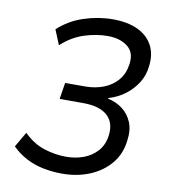

<svg xmlns="http://www.w3.org/2000/svg" viewBox="-81 -784 763 863"><g transform="rotate(10 300.0 -352.5)"><path d="M259 9Q216 9 173.5 0.5Q131 -8 95 -27Q59 -46 30 -75L70 -144Q112 -102 162.5 -85.5Q213 -69 264 -69Q307 -69 343.5 -82.5Q380 -96 405.5 -124Q431 -152 437 -196Q445 -255 409.5 -287.5Q374 -320 297 -320H191L203 -395H294Q340 -395 378.5 -410Q417 -425 442 -454.5Q467 -484 473 -528Q481 -582 446.5 -609Q412 -636 355 -636Q304 -636 249 -618.5Q194 -601 146 -557L118 -625Q168 -671 233.5 -692.5Q299 -714 366 -714Q433 -714 479.5 -692Q526 -670 547.5 -629Q569 -588 561 -532Q557 -493 536 -459Q515 -425 481.5 -399.5Q448 -374 406 -362L405 -359Q443 -351 472 -329Q501 -307 515.5 -272Q530 -237 523 -188Q516 -126 479 -82Q442 -38 385 -14.5Q328 9 259 9Z"/></g></svg>

Font: Nunito Sans 7pt
Style: Italic
Weight: 400
Italic angle: -9°
Designer: Vernon Adams
Foundry: Vernon Adams
Version: Version 3.101;gftools[0.9.27]